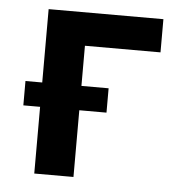

<svg xmlns="http://www.w3.org/2000/svg" viewBox="-43 -562 587 605"><g transform="rotate(5 250.0 -260.0)"><path d="M87 0V-211H34V-288H87V-520H450V-415H211V-288H297V-211H211V0Z"/></g></svg>

Font: Iosevka Term Curly Extrabold
Style: Regular
Weight: 800
Designer: Belleve Invis
Foundry: Belleve Invis
Version: Version 32.3.0